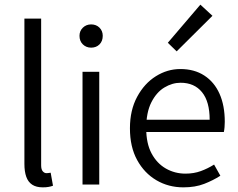

<svg xmlns="http://www.w3.org/2000/svg" viewBox="-20 -794 1024 826"><path d="M164 12Q136 12 118.5 0.5Q101 -11 93 -33.5Q85 -56 85 -89V-714H157V-83Q157 -65 164 -57Q171 -49 180 -49Q183 -49 187 -49.5Q191 -50 198 -51L208 5Q200 8 189.5 10Q179 12 164 12Z M335 0V-485H407V0ZM372 -589Q351 -589 336.5 -603Q322 -617 322 -640Q322 -661 336.5 -675Q351 -689 372 -689Q394 -689 408 -675Q422 -661 422 -640Q422 -617 408 -603Q394 -589 372 -589Z M769 12Q705 12 653 -18.5Q601 -49 570 -105.5Q539 -162 539 -242Q539 -320 570 -377.5Q601 -435 650.5 -466Q700 -497 756 -497Q816 -497 859 -469Q902 -441 924.5 -390.5Q947 -340 947 -270Q947 -259 946 -247Q945 -235 943 -226H596L595 -279H882Q882 -357 849 -397.5Q816 -438 757 -438Q721 -438 687 -417.5Q653 -397 631 -353.5Q609 -310 609 -242Q609 -177 632 -134Q655 -91 693.5 -69Q732 -47 778 -47Q814 -47 844 -58Q874 -69 901 -86L928 -38Q897 -18 858.5 -3Q820 12 769 12ZM740 -573 702 -610 842 -774 894 -726Z"/></svg>

Font: Assistant ExtraLight
Style: Regular
Weight: 400
Version: Version 3.000